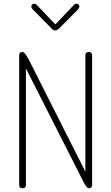

<svg xmlns="http://www.w3.org/2000/svg" viewBox="-20 -1010 597 1030"><path d="M132 -695 438 -89V-714Q438 -731 456 -731Q474 -731 474 -714V-18Q474 0 456 0Q445 0 427 -36L119 -643V-18Q119 0 101 0Q83 0 83 -18V-714Q83 -731 101 -731Q112 -731 132 -695ZM398 -959 298 -858Q287 -847 277 -847Q265 -847 256 -858L156 -959Q148 -969 148 -975Q148 -981 152.5 -985.5Q157 -990 163 -990Q172 -990 179 -982L277 -879L375 -982Q382 -990 391 -990Q397 -990 401.5 -985.5Q406 -981 406 -975Q406 -969 398 -959Z"/></svg>

Font: Dosis
Style: ExtraLight
Weight: 250
Designer: Edgar Tolentino, Pablo Impallari, Igino Marini
Foundry: Edgar Tolentino, Pablo Impallari, Igino Marini
Version: Version 1.007